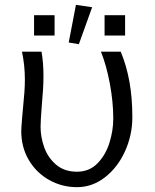

<svg xmlns="http://www.w3.org/2000/svg" viewBox="-20 -764 640 795"><path d="M68 -221.5Q68 -228 69 -242Q70 -260.5 71.8 -278.5Q73.5 -296.5 75 -314Q79 -355 81 -381.5Q83 -408 83 -435Q83 -493 71 -550H152Q160 -504 160 -448Q160 -401 153 -326Q148 -262 148 -239Q148 -196.5 163.2 -153.8Q178.5 -111 212.5 -82Q246.5 -53 299 -53Q349.5 -53 383.2 -87.2Q417 -121.5 433 -172.2Q449 -223 449 -273Q449 -342 434.8 -418Q420.5 -494 398 -550H480Q504 -492 516 -425.2Q528 -358.5 528 -278.5Q528 -205 497.8 -138Q467.5 -71 414.8 -30Q362 11 299 11Q236.5 11 183.5 -18.8Q130.5 -48.5 99.2 -101.5Q68 -154.5 68 -221.5ZM413 -701H498V-617H413ZM121 -701H206V-617H121ZM361.5 -734 306.5 -581 264.5 -588 294.5 -744Z"/></svg>

Font: JuliaMono Light
Style: Regular
Weight: 300
Monospace: yes
Designer: cormullion
Foundry: corm
Version: Version 0.054; ttfautohint (v1.8.4)